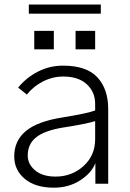

<svg xmlns="http://www.w3.org/2000/svg" viewBox="-20 -825 583 862"><path d="M104.5 -127Q104.5 -87.9 137.7 -60.1Q170.9 -32.2 229.5 -32.2Q302.7 -32.2 355 -79.6Q407.2 -127 407.2 -200.2V-281.2Q363.3 -267.6 260.7 -252Q178.7 -238.3 141.6 -208Q104.5 -177.7 104.5 -127ZM43.9 -123Q43.9 -193.4 96.2 -236.8Q148.4 -280.3 261.7 -297.9Q375 -316.4 407.2 -329.1V-358.4Q407.2 -412.1 369.6 -446.8Q332 -481.4 263.7 -481.4Q216.8 -481.4 173.3 -459.5Q129.9 -437.5 100.6 -400.4L61.5 -431.6Q96.7 -475.6 149.4 -502.9Q202.1 -530.3 262.7 -530.3Q369.1 -530.3 417.5 -477.5Q465.8 -424.8 465.8 -335.9V0H408.2V-92.8Q391.6 -48.8 340.3 -15.6Q289.1 17.6 221.7 17.6Q138.7 17.6 91.3 -22Q43.9 -61.5 43.9 -123ZM133.8 -603.5V-686.5H221.7V-603.5ZM109.4 -763.7V-804.7H432.6V-763.7ZM319.3 -603.5V-686.5H407.2V-603.5Z"/></svg>

Font: Gothic A1 Light
Style: Regular
Weight: 300
Version: Version 2.50